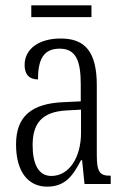

<svg xmlns="http://www.w3.org/2000/svg" viewBox="-20 -688 469 718"><path d="M97 -624H322V-668H97ZM156 10C225 10 253 -32 283 -89H287L296 0H394V-31H391C354 -31 342 -44 342 -108V-369C342 -497 296 -544 207 -544C124 -544 72 -504 72 -445C72 -410 89 -391 122 -391C122 -466 143 -506 203 -506C264 -506 282 -461 282 -372V-309L218 -306C98 -301 40 -253 40 -148C40 -41 89 10 156 10ZM172 -30C123 -30 102 -76 102 -145C102 -225 135 -270 229 -275L283 -278V-191C283 -100 239 -30 172 -30Z"/></svg>

Font: Noto Serif Myanmar ExtraCondensed Light
Style: Regular
Weight: 300
Width: 2
Designer: Ben Mitchell and the Monotype Design Team
Foundry: Monotype Imaging Inc.
Version: Version 2.106